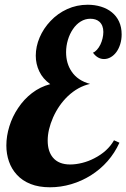

<svg xmlns="http://www.w3.org/2000/svg" viewBox="-20 -772 533 810"><path d="M50.8 -35.2Q28.8 -59.1 17.8 -90.8Q6.8 -122.6 6.8 -158.2Q6.8 -197.8 19.5 -239Q32.2 -280.3 56.2 -315.9Q80.6 -353 115 -379.4Q149.4 -405.8 191.9 -417Q160.6 -439.5 145.8 -470.7Q130.9 -502 130.9 -537.1Q130.9 -575.7 147.2 -614Q163.6 -652.3 192.9 -683.1Q223.1 -715.3 263.4 -733.6Q303.7 -752 350.1 -752Q379.9 -752 406.2 -743.9Q432.6 -735.8 451.7 -720.2Q471.7 -704.1 482.4 -680.7Q493.2 -657.2 493.2 -627Q493.2 -605 487.3 -585.9Q481.4 -566.9 471.2 -552.7Q460.9 -538.6 447.3 -530.8Q433.6 -522.9 418.9 -522.9Q391.6 -522.9 372.1 -549.8Q380.4 -552.7 388.7 -561.8Q397 -570.8 403.3 -583.5Q409.2 -595.7 412.6 -609.9Q416 -624 416 -637.2Q416 -665.5 398.9 -680.7Q384.8 -692.9 360.8 -692.9Q339.4 -692.9 320.3 -681.2Q301.3 -669.4 287.6 -648.9Q273.9 -628.9 266.4 -603.5Q258.8 -578.1 258.8 -551.8Q258.8 -504.4 282.2 -470.2Q307.6 -432.1 359.9 -418Q309.1 -406.7 266.1 -366.2Q227.5 -329.1 204.1 -276.9Q181.2 -224.6 181.2 -179.2Q181.2 -133.8 203.1 -107.4Q227.5 -78.1 275.9 -78.1Q299.8 -78.1 326.4 -84.7Q353 -91.3 377.4 -104Q434.1 -132.8 460.9 -180.2L483.9 -169.9Q444.3 -83.5 363.3 -32.2Q324.2 -7.8 280.3 5.1Q236.3 18.1 190.9 18.1Q144 18.1 108.9 4.2Q73.7 -9.8 50.8 -35.2Z"/></svg>

Font: Pattaya
Style: Regular
Weight: 400
Designer: Pablo Impallari / Thai characters Designed by Thanarat Vachiruckul and Suppakit Chalermlarp
Foundry: Pablo Impallari
Version: Version 2.000